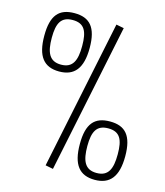

<svg xmlns="http://www.w3.org/2000/svg" viewBox="-106 -783 743 865"><g transform="rotate(15 265.0 -350.5)"><path d="M416 -272C344 -272 310 -234 310 -139C310 -42 345 0 416 0C486 0 522 -42 522 -138C522 -234 487 -272 416 -272ZM186 -6 222 1 366 -694 330 -701ZM345 -139C345 -206 362 -240 416 -240C471 -240 487 -206 487 -138C487 -70 471 -32 416 -32C361 -32 345 -71 345 -139ZM135 -702C63 -702 29 -664 29 -569C29 -472 64 -430 135 -430C205 -430 241 -472 241 -568C241 -664 206 -702 135 -702ZM64 -569C64 -636 81 -670 135 -670C190 -670 206 -636 206 -568C206 -500 190 -462 135 -462C80 -462 64 -501 64 -569Z"/></g></svg>

Font: TitilliumText22L
Style: 1 wt
Weight: 100
Designer: Campivisivi
Foundry: Campivisivi
Version: 1.000